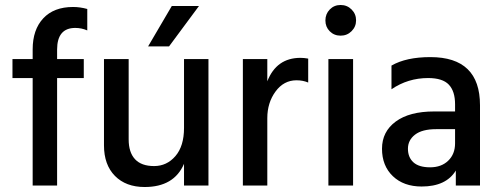

<svg xmlns="http://www.w3.org/2000/svg" viewBox="-20 -744 2008 770"><path d="M316 -431H209V0H111V-431H30V-507H111V-546Q111 -625 153.5 -670.5Q196 -716 273 -716Q301 -716 330 -708V-622Q307 -632 282 -632Q209 -632 209 -545V-507H316Z M658 -558H574L669 -720H778ZM816 0H718V-87Q678 6 560 6Q485 6 441 -38.5Q397 -83 397 -161V-507H496V-185Q496 -133 521.5 -105.5Q547 -78 598 -78Q649 -78 683.5 -118Q718 -158 718 -231V-507H816Z M1052 0H954V-507H1052V-418Q1089 -512 1185 -512Q1199 -512 1216 -509V-413Q1195 -422 1169 -422Q1118 -422 1085 -377Q1052 -332 1052 -270Z M1346 -724Q1372 -724 1390 -706Q1408 -688 1408 -662.5Q1408 -637 1390 -619Q1372 -601 1346 -601Q1320 -601 1302.5 -618.5Q1285 -636 1285 -662Q1285 -688 1302.5 -706Q1320 -724 1346 -724ZM1396 0H1297V-507H1396Z M1671 4Q1599 4 1555.5 -37.5Q1512 -79 1512 -147.5Q1512 -216 1567 -256.5Q1622 -297 1721 -297H1805V-326Q1805 -378 1780 -404.5Q1755 -431 1697 -431Q1616 -431 1550 -386V-481Q1609 -515 1706 -515Q1905 -515 1905 -322V0H1808V-60Q1769 4 1671 4ZM1805 -169V-226H1729Q1673 -226 1644.5 -204Q1616 -182 1616 -147.5Q1616 -113 1638 -93Q1660 -73 1705 -73Q1750 -73 1777.5 -99.5Q1805 -126 1805 -169Z"/></svg>

Font: Hind Kochi Medium
Style: Regular
Weight: 500
Designer: Dhruvi Tolia
Foundry: Indian Type Foundry
Version: Version 0.702;PS 1.0;hotconv 1.0.81;makeotf.lib2.5.63406